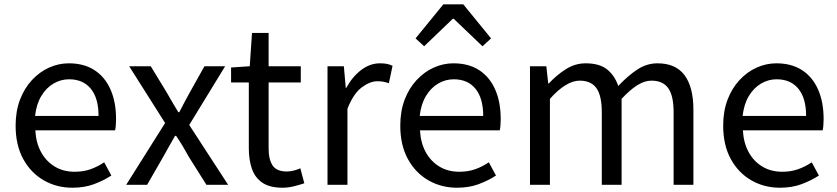

<svg xmlns="http://www.w3.org/2000/svg" viewBox="-20 -847 3837 880"><path d="M311.7 13.4Q239.5 13.4 180.4 -20.6Q121.3 -54.6 86.4 -118.2Q51.6 -181.9 51.6 -271Q51.6 -337.5 71.6 -390.1Q91.7 -442.7 126.5 -480.1Q161.4 -517.6 205 -537.2Q248.6 -556.8 295.4 -556.8Q364.6 -556.8 412.8 -525.7Q461 -494.5 486.4 -437.1Q511.9 -379.7 511.9 -301.7Q511.9 -287.4 510.9 -274.1Q510 -260.7 507.6 -249.7H141.9Q145 -192.4 168.3 -149.8Q191.7 -107.2 231.1 -83.5Q270.4 -59.8 322.3 -59.8Q361.8 -59.8 394.5 -71.2Q427.1 -82.7 457.5 -103.1L490.3 -42.5Q454.8 -19.4 411 -3Q367.2 13.4 311.7 13.4ZM140.7 -315.5H431.7Q431.7 -397.1 396.2 -440.3Q360.8 -483.6 296.5 -483.6Q258.5 -483.6 225.1 -463.9Q191.7 -444.3 169.2 -406.9Q146.7 -369.6 140.7 -315.5Z M558.4 0 736.7 -283.2 572 -543.4H670.9L743.6 -424.1Q756.4 -400.9 769.9 -378.5Q783.4 -356.2 797.3 -332.8H801.7Q813.3 -356.2 825.5 -378.5Q837.6 -400.9 850.3 -424.1L917 -543.4H1011.9L847.3 -274.2L1025.6 0H926.1L846 -127.2Q832.4 -151.8 817.8 -176.5Q803.1 -201.2 787.3 -224.2H782.3Q768.6 -201.2 755.1 -176.7Q741.5 -152.2 727.5 -127.2L654.3 0Z M1274.5 13.4Q1216.9 13.4 1183 -9.3Q1149.2 -32 1134.8 -72.8Q1120.4 -113.5 1120.4 -167.7V-469H1039.1V-537.6L1124.7 -543.4L1135 -696.2H1211.2V-543.4H1358.6V-469H1211.2V-165.4Q1211.2 -116 1229.6 -88.5Q1247.9 -61 1295.4 -61Q1310 -61 1327.1 -65.4Q1344.1 -69.8 1356.5 -75.6L1374.8 -7Q1352.2 0.6 1326.2 7Q1300.2 13.4 1274.5 13.4Z M1481.1 0V-543.4H1556L1564.7 -444.4H1567.1Q1595.4 -495.9 1635.6 -526.3Q1675.7 -556.8 1721.2 -556.8Q1739.9 -556.8 1753.2 -554.2Q1766.6 -551.6 1779.2 -545.4L1762.4 -465.6Q1748.2 -470.2 1737.3 -472.4Q1726.3 -474.6 1709.2 -474.6Q1675.7 -474.6 1637.9 -446.4Q1600 -418.2 1572.5 -348.8V0Z M2074.7 13.4Q2002.5 13.4 1943.4 -20.6Q1884.3 -54.6 1849.4 -118.2Q1814.6 -181.9 1814.6 -271Q1814.6 -337.5 1834.6 -390.1Q1854.7 -442.7 1889.5 -480.1Q1924.4 -517.6 1968 -537.2Q2011.6 -556.8 2058.4 -556.8Q2127.6 -556.8 2175.8 -525.7Q2224 -494.5 2249.4 -437.1Q2274.9 -379.7 2274.9 -301.7Q2274.9 -287.4 2273.9 -274.1Q2273 -260.7 2270.6 -249.7H1904.9Q1908 -192.4 1931.3 -149.8Q1954.7 -107.2 1994.1 -83.5Q2033.4 -59.8 2085.3 -59.8Q2124.8 -59.8 2157.5 -71.2Q2190.1 -82.7 2220.5 -103.1L2253.3 -42.5Q2217.8 -19.4 2174 -3Q2130.2 13.4 2074.7 13.4ZM1903.7 -315.5H2194.7Q2194.7 -397.1 2159.2 -440.3Q2123.8 -483.6 2059.5 -483.6Q2021.5 -483.6 1988.1 -463.9Q1954.7 -444.3 1932.2 -406.9Q1909.7 -369.6 1903.7 -315.5ZM1884.7 -671.1 2011.9 -827H2103.4L2230.7 -671.1L2191.4 -634.9L2059.6 -760.9H2055.2L1924 -634.9Z M2409.1 0V-543.4H2484L2492.7 -464.1H2495.1Q2530.7 -502.7 2573.2 -529.7Q2615.6 -556.8 2664.4 -556.8Q2727.1 -556.8 2762.2 -529.1Q2797.2 -501.5 2813.7 -453Q2856.8 -498.9 2900.4 -527.9Q2943.9 -556.8 2993.6 -556.8Q3076.8 -556.8 3117.5 -502.4Q3158.1 -448 3158.1 -344.1V0H3067.4V-332.4Q3067.4 -408.5 3042.7 -442.9Q3018.1 -477.4 2965.8 -477.4Q2934.6 -477.4 2901.2 -456.6Q2867.8 -435.9 2829 -394V0H2738.2V-332.4Q2738.2 -408.5 2713.7 -442.9Q2689.2 -477.4 2636.9 -477.4Q2606.3 -477.4 2572 -456.6Q2537.7 -435.9 2500.5 -394V0Z M3554.7 13.4Q3482.5 13.4 3423.4 -20.6Q3364.3 -54.6 3329.4 -118.2Q3294.6 -181.9 3294.6 -271Q3294.6 -337.5 3314.6 -390.1Q3334.7 -442.7 3369.5 -480.1Q3404.4 -517.6 3448 -537.2Q3491.6 -556.8 3538.4 -556.8Q3607.6 -556.8 3655.8 -525.7Q3704 -494.5 3729.4 -437.1Q3754.9 -379.7 3754.9 -301.7Q3754.9 -287.4 3753.9 -274.1Q3753 -260.7 3750.6 -249.7H3384.9Q3388 -192.4 3411.3 -149.8Q3434.7 -107.2 3474.1 -83.5Q3513.4 -59.8 3565.3 -59.8Q3604.8 -59.8 3637.5 -71.2Q3670.1 -82.7 3700.5 -103.1L3733.3 -42.5Q3697.8 -19.4 3654 -3Q3610.2 13.4 3554.7 13.4ZM3383.7 -315.5H3674.7Q3674.7 -397.1 3639.2 -440.3Q3603.8 -483.6 3539.5 -483.6Q3501.5 -483.6 3468.1 -463.9Q3434.7 -444.3 3412.2 -406.9Q3389.7 -369.6 3383.7 -315.5Z"/></svg>

Font: Noto Sans TC Thin
Style: Regular
Weight: 100
Designer: Ryoko NISHIZUKA 西塚涼子 (kana, bopomofo & ideographs); Paul D. Hunt (Latin, Greek & Cyrillic); Sandoll Communications 산돌커뮤니
Foundry: Adobe
Version: Version 2.004-H2;hotconv 1.0.118;makeotfexe 2.5.65603